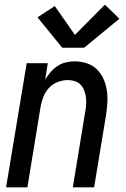

<svg xmlns="http://www.w3.org/2000/svg" viewBox="-20 -800 540 820"><path d="M6 0 94 -530H184L173 -460Q183 -477 196 -492Q209 -507 225.5 -518Q242 -529 261 -533.5Q280 -538 298 -538Q325 -538 350 -530Q375 -522 393 -504.5Q411 -487 421.5 -464Q432 -441 436 -415.5Q440 -390 438.5 -363Q437 -336 433 -309L382 0H291L344 -323Q347 -338 348 -354Q349 -370 347 -385Q345 -400 339.5 -414Q334 -428 324 -438.5Q314 -449 299.5 -453.5Q285 -458 270 -458Q248 -458 227 -450Q206 -442 190.5 -426Q175 -410 166.5 -389.5Q158 -369 154 -348L97 0ZM246 -596 140 -726 214 -774 300 -651 428 -780 490 -720 339 -596Z"/></svg>

Font: Iosevka Curly Medium Oblique
Style: Regular
Weight: 500
Italic angle: -9°
Monospace: yes
Designer: Belleve Invis
Foundry: Belleve Invis
Version: Version 11.1.0; ttfautohint (v1.8.3)